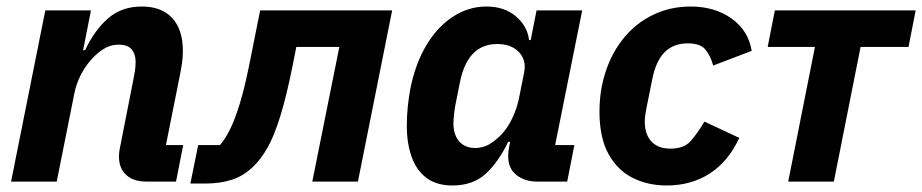

<svg xmlns="http://www.w3.org/2000/svg" viewBox="-20 -557 2829 589"><path d="M154 0H14L119 -525H259L235 -403H241Q271 -466 312.5 -501.5Q354 -537 415 -537Q476 -537 508.5 -501.5Q541 -466 541 -401Q541 -382 538.5 -364.5Q536 -347 532 -327L489 -112H542L520 0H429Q389 0 367 -20.5Q345 -41 345 -76Q345 -85 346 -92.5Q347 -100 348 -104L389 -312Q392 -326 394 -339.5Q396 -353 396 -368Q396 -391 384 -405.5Q372 -420 343 -420Q318 -420 296.5 -406Q275 -392 258 -372Q240 -351 227 -325.5Q214 -300 208 -270Z M564 6 588 -112H655Q672 -132 687 -163Q702 -194 716.5 -242Q731 -290 745 -360L778 -525H1183L1078 0H938L1021 -413H889L879 -362Q859 -262 840 -201Q821 -140 801.5 -105.5Q782 -71 760 -49Q729 -18 692.5 -6Q656 6 611 6Z M1720 0H1627Q1590 0 1564.5 -20Q1539 -40 1539 -77Q1539 -85 1540 -94Q1541 -103 1542 -107L1545 -122H1539Q1508 -58 1469 -23Q1430 12 1368 12Q1319 12 1288 -11.5Q1257 -35 1242.5 -76.5Q1228 -118 1228 -170Q1228 -202 1231 -230.5Q1234 -259 1239 -286Q1255 -364 1289 -420Q1323 -476 1370.5 -506.5Q1418 -537 1472 -537Q1527 -537 1562.5 -507Q1598 -477 1603 -434H1608L1626 -525H1766L1683 -112H1742ZM1437 -103Q1464 -103 1486 -117.5Q1508 -132 1524 -151Q1541 -171 1553.5 -198.5Q1566 -226 1572 -255L1588 -335Q1593 -360 1584 -379.5Q1575 -399 1555 -410.5Q1535 -422 1506 -422Q1460 -422 1431.5 -393Q1403 -364 1391 -305L1377 -235Q1375 -225 1373 -207.5Q1371 -190 1371 -178Q1371 -155 1379 -138Q1387 -121 1402 -112Q1417 -103 1437 -103Z M2025 12Q1968 12 1921.5 -11Q1875 -34 1847 -84Q1819 -134 1819 -215Q1819 -236 1821 -256.5Q1823 -277 1827 -296Q1842 -368 1880 -422.5Q1918 -477 1974.5 -507Q2031 -537 2098 -537Q2173 -537 2224.5 -500Q2276 -463 2286 -401L2168 -356Q2159 -387 2143.5 -405.5Q2128 -424 2090 -424Q2046 -424 2019 -397Q1992 -370 1981 -314L1963 -225Q1961 -215 1959.5 -204.5Q1958 -194 1958 -183Q1958 -159 1966.5 -140.5Q1975 -122 1992.5 -111.5Q2010 -101 2037 -101Q2078 -101 2098.5 -124Q2119 -147 2141 -184L2248 -134Q2214 -61 2157 -24.5Q2100 12 2025 12Z M2398 0 2480 -413H2335L2357 -525H2789L2767 -413H2620L2538 0Z"/></svg>

Font: IBM Plex Sans
Style: Bold Italic
Weight: 700
Italic angle: -11.31°
Designer: Mike Abbink, Paul van der Laan, Pieter van Rosmalen
Foundry: Bold Monday
Version: Version 3.201